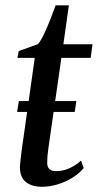

<svg xmlns="http://www.w3.org/2000/svg" viewBox="-20 -688 366 718"><path d="M44 -269.5 50.5 -310H265.5L259.5 -269.5ZM167 -175.5Q163.5 -151 161 -134Q158.5 -117 157.5 -104Q156.5 -91 156.5 -79Q156.5 -63 165.2 -55.5Q174 -48 188.5 -48Q216.5 -48 240.5 -59.2Q264.5 -70.5 283 -87.5L293 -59.5Q275.5 -38.5 249.8 -22.8Q224 -7 194.5 1.8Q165 10.5 136.5 10.5Q99 10.5 76.5 -7.5Q54 -25.5 54.5 -65Q55 -72 56 -82.8Q57 -93.5 58.8 -108Q60.5 -122.5 63 -140.2Q65.5 -158 68.5 -178L110 -471.5H45L50 -497L122 -523Q132.5 -535 145 -561.5Q157.5 -588 169 -617.5Q180.5 -647 188 -668H237.5L217 -522.5H326L319 -471.5H209.5Z"/></svg>

Font: Merriweather 96pt
Style: Italic
Weight: 400
Italic angle: -7.8°
Version: Version 2.101